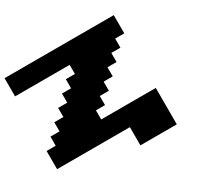

<svg xmlns="http://www.w3.org/2000/svg" viewBox="-156 -821 1187 1142"><g transform="rotate(-30 437.5 -250.0)"><path d="M500 125H750V-125H375V-187.5H437.5V-250H500V-312.5H562.5V-375H625V-437.5H687.5V-500H750V-625H0V-500H375V-437.5H312.5V-375H250V-312.5H187.5V-250H125V-187.5H62.5V-125H0V0H500Z"/></g></svg>

Font: Faithful 32x
Style: Bold
Weight: 400
Foundry: Faithful Resource Pack
Version: Version 1.0; January 27, 2023